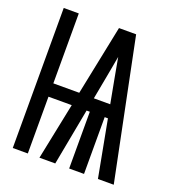

<svg xmlns="http://www.w3.org/2000/svg" viewBox="-133 -841 866 947"><g transform="rotate(20 300.0 -367.5)"><path d="M40 0V-735H119V-368H255L330 -735H420L570 0H487L431 -298H414V0H336V-298H319L263 0H180L241 -298H119V0ZM418 -367 395 -490Q390 -517 385 -544.5Q380 -572 375 -600Q370 -572 365 -544.5Q360 -517 355 -490L332 -367Z"/></g></svg>

Font: R Plex Mono
Style: Regular
Weight: 400
Monospace: yes
Designer: Belleve Invis
Foundry: Belleve Invis
Version: Version 31.8.0